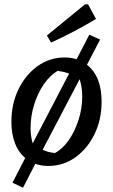

<svg xmlns="http://www.w3.org/2000/svg" viewBox="-20 -761 524 892"><path d="M204 10Q172 10 144 0L87 111L38 88L97 -27Q66 -53 49.5 -95.5Q33 -138 33 -195Q33 -279 66 -346.5Q99 -414 155 -454Q211 -494 280 -494Q310 -494 336 -486L395 -600L445 -577L384 -460Q452 -407 452 -289Q452 -205 419 -137.5Q386 -70 330 -30Q274 10 204 10ZM122 -166Q122 -128 132 -95L301 -419Q288 -424 275 -427Q262 -430 248 -432Q212 -411 183.5 -369.5Q155 -328 138.5 -274.5Q122 -221 122 -166ZM235 -50Q271 -69 299.5 -110Q328 -151 345 -204.5Q362 -258 362 -313Q362 -356 350 -393L178 -65Q191 -59 204.5 -55.5Q218 -52 235 -50ZM217 -563 198 -596 375 -741H389L426 -673Q325 -612 217 -563Z"/></svg>

Font: Piazzolla Medium
Style: Italic
Weight: 500
Italic angle: -11.3°
Designer: Juan Pablo del Peral
Foundry: Huerta Tipografica
Version: Version 1.330